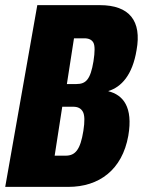

<svg xmlns="http://www.w3.org/2000/svg" viewBox="-58 -731 558 751"><path d="M-37.6 0H209C330.1 0 419.9 -66.9 443.8 -199.7C463.4 -313 422.9 -359.9 366.2 -374V-375C416.5 -390.6 460 -437 476.1 -534.7C497.1 -649.4 448.2 -710.9 332.5 -710.9H87.9ZM155.8 -122.1 185.5 -313.5H228.5C246.6 -313.5 258.8 -307.1 266.1 -293.9C273.4 -280.8 273.9 -255.9 268.1 -219.2C256.3 -145 236.3 -122.1 198.7 -122.1ZM203.6 -402.3 231.4 -581.1H271C288.6 -581.5 300.8 -575.7 307.1 -564.5C313.5 -553.2 313.5 -528.8 307.6 -491.2C295.9 -420.4 278.3 -402.3 241.2 -402.3Z"/></svg>

Font: Roboto Flex Super Cond Black
Style: Italic
Weight: 900
Width: 3
Italic angle: -10°
Designer: Berlow after Robertson
Foundry: Google
Version: Version 3.200;Glyphs 3.3 (3311)